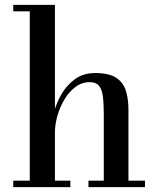

<svg xmlns="http://www.w3.org/2000/svg" viewBox="-20 -770 650 790"><path d="M34.5 0V-26.5H102.5V-723.5H34.5V-750H206V-26.5H269.5V0ZM344 0V-26.5H407V-303Q407 -345 403.2 -373.8Q399.5 -402.5 387.2 -417.2Q375 -432 349.5 -432Q317 -432 290.5 -412.2Q264 -392.5 245.2 -361Q226.5 -329.5 216.2 -293.5Q206 -257.5 206 -224.5L189 -223Q189 -256.5 199.2 -298.5Q209.5 -340.5 231.2 -379.5Q253 -418.5 287.8 -444Q322.5 -469.5 371.5 -469.5Q428.5 -469.5 457.8 -450.2Q487 -431 497.8 -397Q508.5 -363 508.5 -319.5V-26.5H576.5V0Z"/></svg>

Font: Bodoni Moda SC 9pt Medium
Style: Regular
Weight: 500
Designer: Owen Earl
Foundry: indestructible type
Version: Version 2.005